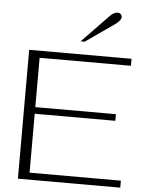

<svg xmlns="http://www.w3.org/2000/svg" viewBox="-61 -991 785 1039"><g transform="rotate(5 331.0 -471.0)"><path d="M76 -700H632V-662H136V-394H574V-358H136V-38H632V0H76ZM494 -920Q516 -942 535 -942Q546 -942 552.5 -936Q559 -930 559 -920Q559 -901 523 -876L371 -770H349Z"/></g></svg>

Font: Fahkwang ExtraLight
Style: Regular
Weight: 275
Designer: Suppakit Chalermlarp | Katatrad Co.,Ltd.
Foundry: Cadson Demak Co.,Ltd.
Version: Version 1.000; ttfautohint (v1.6)